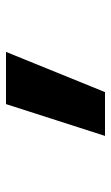

<svg xmlns="http://www.w3.org/2000/svg" viewBox="115 -927 370 640"><g transform="rotate(-90 300.0 -607.0)"><path d="M167 -442 273 -772H447L313 -442Z"/></g></svg>

Font: Iosevka Custom Heavy Extended
Style: Regular
Weight: 900
Width: 7
Monospace: yes
Designer: Belleve Invis
Foundry: Belleve Invis
Version: Version 11.2.4; ttfautohint (v1.8.4)